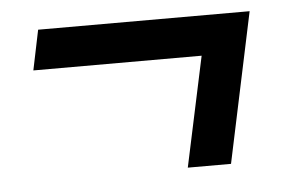

<svg xmlns="http://www.w3.org/2000/svg" viewBox="-35 -371 622 416"><g transform="rotate(-5 276.0 -163.0)"><path d="M358 0 409 -239H43L61 -326H521L452 0Z"/></g></svg>

Font: Red Hat Display Medium
Style: Italic
Weight: 500
Italic angle: -12°
Designer: Pentagram, MCKL
Foundry: Pentagram, MCKL
Version: Version 1.023; ttfautohint (v1.8.3)